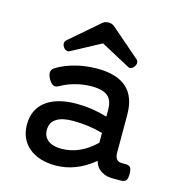

<svg xmlns="http://www.w3.org/2000/svg" viewBox="-103 -767 807 869"><g transform="rotate(15 300.0 -333.0)"><path d="M163.6 -505.9Q159.2 -503.4 154.3 -503.4Q142.6 -503.4 133.3 -516.6Q127.9 -524.9 127.9 -532.7Q127.9 -543 136.2 -549.8L272.9 -668Q284.2 -676.8 299.8 -676.8Q315.9 -676.8 326.7 -668L463.4 -549.8Q471.7 -543 471.7 -533.2Q471.7 -524.4 465.3 -515.6Q459.5 -507.8 453.1 -504.9Q448.2 -502.9 445.3 -502.9Q440.9 -502.9 436 -505.9L299.8 -579.1ZM538.1 -77.6Q555.7 -77.6 562 -69.8Q568.8 -61 568.8 -38.6Q568.8 -17.1 562.5 -8.8Q555.7 0 538.1 0H499Q468.3 0 446.8 -13.7Q421.9 -28.8 413.6 -59.1Q330.1 10.7 232.9 10.7Q194.8 10.7 163.3 0.7Q131.8 -9.3 108.9 -28.3Q62 -68.4 62 -135.7Q62 -173.8 76.4 -202.1Q90.8 -230.5 117.7 -249Q143.1 -266.6 178 -275.4Q212.9 -284.2 254.9 -284.2Q328.1 -284.2 399.9 -262.7V-295.4Q399.9 -335 380.9 -354.5Q357.9 -377.9 301.3 -377.9Q264.2 -377.9 226.3 -368.2Q188.5 -358.4 157.2 -340.3Q148.9 -335 140.6 -335Q136.7 -335 130.9 -337.4Q119.6 -342.8 109.9 -360.4Q101.1 -376.5 101.1 -388.2Q101.1 -404.8 117.7 -414.1Q156.7 -438 209 -450.7Q255.4 -461.9 305.7 -461.9Q397.9 -461.9 443.8 -419.9Q489.3 -378.9 489.3 -293.9V-117.2Q489.3 -97.7 497.6 -87.6Q505.9 -77.6 521.5 -77.6ZM399.9 -186Q335 -205.1 259.3 -205.1Q210.4 -205.1 184.6 -189Q155.3 -171.9 155.3 -135.3Q155.3 -104 177.5 -86.7Q199.7 -69.3 240.2 -69.3Q326.7 -69.3 399.9 -140.1Z"/></g></svg>

Font: Courier Prime Medium
Style: Regular
Weight: 500
Designer: Alan Dague-Greene
Foundry: Quote-Unquote Apps
Version: Version 1.202